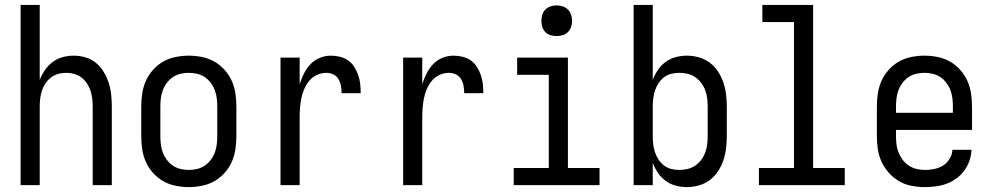

<svg xmlns="http://www.w3.org/2000/svg" viewBox="-20 -755 4040 783"><path d="M64 0V-735H142V-429Q150 -450 163 -469Q176 -488 194.5 -502Q213 -516 235.5 -522Q258 -528 280 -528Q305 -528 329 -521Q353 -514 371.5 -498.5Q390 -483 403 -461.5Q416 -440 423.5 -416.5Q431 -393 433.5 -368.5Q436 -344 436 -320V0H358V-320Q358 -337 356 -353.5Q354 -370 349 -385.5Q344 -401 334.5 -415Q325 -429 312 -439Q299 -449 283 -453.5Q267 -458 250 -458Q233 -458 217 -453.5Q201 -449 188 -439Q175 -429 165.5 -415Q156 -401 151 -385.5Q146 -370 144 -353.5Q142 -337 142 -320V0Z M750 8Q723 8 696 2.5Q669 -3 646 -16Q623 -29 604.5 -49.5Q586 -70 575 -94.5Q564 -119 560 -146Q556 -173 556 -200V-320Q556 -347 560 -374Q564 -401 575 -425.5Q586 -450 604.5 -470.5Q623 -491 646 -504Q669 -517 696 -522.5Q723 -528 750 -528Q777 -528 804 -522.5Q831 -517 854 -504Q877 -491 895.5 -470.5Q914 -450 925 -425.5Q936 -401 940 -374Q944 -347 944 -320V-200Q944 -173 940 -146Q936 -119 925 -94.5Q914 -70 895.5 -49.5Q877 -29 854 -16Q831 -3 804 2.5Q777 8 750 8ZM750 -62Q767 -62 784 -66Q801 -70 815 -79.5Q829 -89 839.5 -103Q850 -117 856 -133Q862 -149 864 -166Q866 -183 866 -200V-320Q866 -337 864 -354Q862 -371 856 -387Q850 -403 839.5 -417Q829 -431 815 -440.5Q801 -450 784 -454Q767 -458 750 -458Q733 -458 716 -454Q699 -450 685 -440.5Q671 -431 660.5 -417Q650 -403 644 -387Q638 -371 636 -354Q634 -337 634 -320V-200Q634 -183 636 -166Q638 -149 644 -133Q650 -117 660.5 -103Q671 -89 685 -79.5Q699 -70 716 -66Q733 -62 750 -62Z M1124 0V-520H1202V-412Q1209 -434 1219.5 -455Q1230 -476 1246 -493Q1262 -510 1284 -519Q1306 -528 1329 -528Q1348 -528 1366.5 -523.5Q1385 -519 1400 -508.5Q1415 -498 1425 -482Q1435 -466 1441 -448.5Q1447 -431 1449 -412.5Q1451 -394 1451 -375H1373Q1373 -390 1370.5 -404.5Q1368 -419 1360.5 -432Q1353 -445 1339.5 -451.5Q1326 -458 1311 -458Q1291 -458 1272.5 -449.5Q1254 -441 1241.5 -426Q1229 -411 1221 -392.5Q1213 -374 1209 -354.5Q1205 -335 1203.5 -315Q1202 -295 1202 -276V0Z M1624 0V-520H1702V-412Q1709 -434 1719.5 -455Q1730 -476 1746 -493Q1762 -510 1784 -519Q1806 -528 1829 -528Q1848 -528 1866.5 -523.5Q1885 -519 1900 -508.5Q1915 -498 1925 -482Q1935 -466 1941 -448.5Q1947 -431 1949 -412.5Q1951 -394 1951 -375H1873Q1873 -390 1870.5 -404.5Q1868 -419 1860.5 -432Q1853 -445 1839.5 -451.5Q1826 -458 1811 -458Q1791 -458 1772.5 -449.5Q1754 -441 1741.5 -426Q1729 -411 1721 -392.5Q1713 -374 1709 -354.5Q1705 -335 1703.5 -315Q1702 -295 1702 -276V0Z M2075 0V-70H2218V-450H2089V-520H2296V-70H2425V0ZM2250 -608Q2237 -608 2225 -611.5Q2213 -615 2204 -624Q2195 -633 2191.5 -645Q2188 -657 2188 -670Q2188 -683 2191.5 -695Q2195 -707 2204 -716Q2213 -725 2225 -729Q2237 -733 2250 -733Q2263 -733 2275 -729Q2287 -725 2296 -716Q2305 -707 2309 -695Q2313 -683 2313 -670Q2313 -657 2309 -645Q2305 -633 2296 -624Q2287 -615 2275 -611.5Q2263 -608 2250 -608Z M2781 8Q2758 8 2735.5 2Q2713 -4 2694.5 -17.5Q2676 -31 2663 -50.5Q2650 -70 2642 -91V0H2564V-735H2642V-429Q2650 -450 2663 -469.5Q2676 -489 2694.5 -502.5Q2713 -516 2735.5 -522Q2758 -528 2781 -528Q2806 -528 2830.5 -521Q2855 -514 2875 -499Q2895 -484 2908.5 -463Q2922 -442 2930 -418.5Q2938 -395 2941 -370Q2944 -345 2944 -320V-200Q2944 -175 2941 -150Q2938 -125 2930 -101.5Q2922 -78 2908.5 -57Q2895 -36 2875 -21Q2855 -6 2830.5 1Q2806 8 2781 8ZM2751 -62Q2768 -62 2784.5 -66Q2801 -70 2815 -79.5Q2829 -89 2839.5 -103Q2850 -117 2856 -133Q2862 -149 2864 -166Q2866 -183 2866 -200V-320Q2866 -337 2864 -354Q2862 -371 2856 -387Q2850 -403 2839.5 -417Q2829 -431 2815 -440.5Q2801 -450 2784.5 -454Q2768 -458 2751 -458Q2734 -458 2717.5 -454Q2701 -450 2688 -440Q2675 -430 2665.5 -415.5Q2656 -401 2651 -385.5Q2646 -370 2644 -353.5Q2642 -337 2642 -320V-200Q2642 -183 2644 -166.5Q2646 -150 2651 -134.5Q2656 -119 2665.5 -104.5Q2675 -90 2688 -80Q2701 -70 2717.5 -66Q2734 -62 2751 -62Z M3075 0V-70H3218V-665H3089V-735H3296V-70H3425V0Z M3752 8Q3725 8 3698 3Q3671 -2 3647.5 -15.5Q3624 -29 3605.5 -49.5Q3587 -70 3575.5 -94.5Q3564 -119 3560 -146Q3556 -173 3556 -200V-320Q3556 -347 3560 -374Q3564 -401 3575 -425.5Q3586 -450 3604.5 -470.5Q3623 -491 3646 -504Q3669 -517 3696 -522.5Q3723 -528 3750 -528Q3777 -528 3804 -522.5Q3831 -517 3854 -504Q3877 -491 3895.5 -470.5Q3914 -450 3925 -425.5Q3936 -401 3940 -374Q3944 -347 3944 -320V-225H3634V-200Q3634 -183 3636 -166Q3638 -149 3644.5 -133Q3651 -117 3661.5 -103Q3672 -89 3686.5 -79.5Q3701 -70 3718 -66Q3735 -62 3752 -62Q3771 -62 3790.5 -66Q3810 -70 3826 -80Q3842 -90 3852.5 -107Q3863 -124 3864 -144H3942Q3941 -121 3933.5 -99.5Q3926 -78 3912.5 -59.5Q3899 -41 3880.5 -27.5Q3862 -14 3841 -6Q3820 2 3797 5Q3774 8 3752 8ZM3866 -295V-320Q3866 -337 3864 -354Q3862 -371 3856 -387Q3850 -403 3839.5 -417Q3829 -431 3815 -440.5Q3801 -450 3784 -454Q3767 -458 3750 -458Q3733 -458 3716 -454Q3699 -450 3685 -440.5Q3671 -431 3660.5 -417Q3650 -403 3644 -387Q3638 -371 3636 -354Q3634 -337 3634 -320V-295Z"/></svg>

Font: Iosevka Curly
Style: Regular
Weight: 400
Monospace: yes
Designer: Belleve Invis
Foundry: Belleve Invis
Version: Version 22.1.2; ttfautohint (v1.8.4)